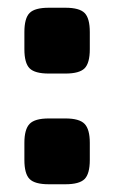

<svg xmlns="http://www.w3.org/2000/svg" viewBox="-20 -477 309 496"><path d="M106 -457H149Q185 -457 198.5 -443.5Q212 -430 212 -394V-350Q212 -314 198.5 -300.5Q185 -287 149 -287H106Q70 -287 56.5 -300.5Q43 -314 43 -350V-394Q43 -430 56.5 -443.5Q70 -457 106 -457ZM106 -171H149Q185 -171 198.5 -157Q212 -143 212 -108V-64Q212 -28 198.5 -14.5Q185 -1 149 -1H106Q70 -1 56.5 -14.5Q43 -28 43 -64V-108Q43 -143 56.5 -157Q70 -171 106 -171Z"/></svg>

Font: Ezarion Extra Bold
Style: Regular
Weight: 800
Designer: Natanael Gama
Version: Version 1.001;PS 001.001;hotconv 1.0.70;makeotf.lib2.5.58329